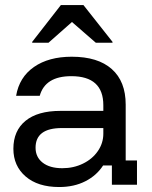

<svg xmlns="http://www.w3.org/2000/svg" viewBox="-20 -736 607 765"><path d="M215.8 9.2Q130.8 9.2 82.1 -32.9Q33.3 -75 33.3 -143.3Q33.3 -215 81.7 -254.6Q130 -294.2 220.8 -294.2H391.7V-316.7Q391.7 -432.5 264.2 -432.5Q160 -432.5 138.3 -354.2H44.2Q56.7 -428.3 115.4 -469.2Q174.2 -510 265.8 -510Q370 -510 425.4 -460.8Q480.8 -411.7 480.8 -319.2V-96.7H525.8V0H425.8V-76.7H390.8Q365 -36.7 320 -13.8Q275 9.2 215.8 9.2ZM228.3 -65.8Q273.3 -65.8 310.8 -84.2Q348.3 -102.5 370 -134.2Q391.7 -165.8 391.7 -203.3V-225.8H226.7Q121.7 -225.8 121.7 -147.5Q121.7 -110 150 -87.9Q178.3 -65.8 228.3 -65.8ZM108.3 -565.8V-569.2L222.5 -715.8H312.5L428.3 -569.2V-565.8H361.7L266.7 -648.3L173.3 -565.8Z"/></svg>

Font: Funnel Display Light
Style: Regular
Weight: 400
Version: Version 1.000